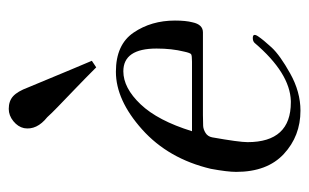

<svg xmlns="http://www.w3.org/2000/svg" viewBox="-154 -544 707 439"><g transform="rotate(-90 199.5 -324.5)"><path d="M265 -458Q240 -483 214.5 -507.5Q189 -532 174.5 -546Q160 -560 151 -570Q121 -594 126 -623Q129 -637 142 -647.5Q155 -658 170 -658Q188 -658 199 -648Q210 -638 219 -614Q270 -491 280 -468ZM166 9Q108 9 67 -29Q26 -67 26 -138Q26 -158 33 -196Q56 -293 123 -353Q190 -413 255 -413Q317 -413 344.5 -372.5Q372 -332 372 -278Q372 -253 368 -238Q363 -214 345 -214H156Q139 -214 131 -213.5Q123 -213 115 -208Q107 -203 105 -193Q94 -131 94 -112Q94 -13 185 -13H188Q252 -15 321 -96Q325 -100 332 -100Q344 -100 336 -88Q328 -76 310.5 -57Q293 -38 251 -14.5Q209 9 166 9ZM119 -239H278Q292 -239 295 -241Q298 -243 301 -257Q308 -285 308 -320Q308 -396 256 -396Q218 -396 180.5 -356.5Q143 -317 119 -239Z"/></g></svg>

Font: HK Venetian
Style: Italic
Weight: 400
Italic angle: -12°
Version: Version 1.000;PS 001.000;hotconv 1.0.88;makeotf.lib2.5.64775